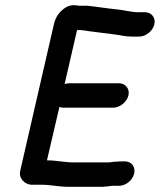

<svg xmlns="http://www.w3.org/2000/svg" viewBox="-20 -692 616 740"><path d="M242 28H376C391 27 400 26 413 24H439C465 24 491 3 497 -23C503 -49 487 -70 461 -70H452C445 -70 437 -70 429 -69C416 -69 407 -66 395 -66H264C230 -66 197 -74 162 -74H161L209 -280C214 -278 219 -277 224 -277H417C442 -277 469 -299 475 -324C481 -349 464 -371 439 -371H246C241 -371 234 -370 229 -368L277 -576H292C295 -575 299 -575 303 -575C309 -574 314 -573 321 -572C357 -568 388 -563 424 -559C449 -556 460 -551 488 -551H517C542 -551 569 -573 575 -598C581 -623 564 -645 539 -645H510C486 -645 454 -654 429 -656C389 -660 355 -666 315 -670H285C278 -671 270 -672 263 -672C248 -672 235 -666 223 -656C202 -638 193 -623 186 -591L58 -34C51 -5 75 19 101 20H140C175 20 208 28 242 28Z"/></svg>

Font: Electronic
Style: ExBlkIt
Weight: 900
Version: Version 1.011